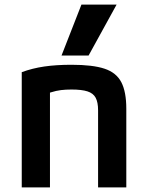

<svg xmlns="http://www.w3.org/2000/svg" viewBox="-20 -810 640 830"><path d="M74 -498Q120 -515 171.5 -522.5Q223 -530 289 -530Q381 -530 432 -513Q483 -496 504.5 -454.5Q526 -413 526 -340V0H404V-333Q404 -368 393.5 -387.5Q383 -407 358 -415Q333 -423 289 -423Q264 -423 243.5 -420.5Q223 -418 199 -410.5Q175 -403 139 -389L196 -466V0H74ZM363 -570H246L332 -790H484Z"/></svg>

Font: M PLUS Code Latin Expanded SemiBold
Style: Regular
Weight: 600
Width: 7
Designer: Coji Morishita
Foundry: UNDERFOREST DESIGN
Version: Version 1.002; ttfautohint (v1.8.3)